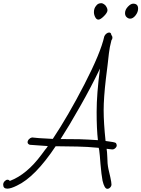

<svg xmlns="http://www.w3.org/2000/svg" viewBox="-98 -1181 886 1204"><path d="M545 -48Q538 -84 532 -154Q530 -172 528 -204L524 -240L521 -254Q448 -261 387 -262Q341 -262 251 -264Q122 -70 8 -17Q-30 2 -52 2Q-78 2 -78 -23Q-78 -35 -69 -44.5Q-60 -54 -51 -54Q-42 -54 -36 -46L-35 -47Q70 -87 162 -211Q165 -215 185 -242Q195 -253 202 -265Q150 -268 89 -273Q75 -278 75 -289Q75 -299 83.5 -308Q92 -317 103 -319Q128 -315 233 -310Q329 -454 431 -651.5Q533 -849 556 -953Q560 -963 569 -970Q578 -977 586 -977Q599 -977 600 -962Q607 -955 607 -945Q607 -935 601 -929Q589 -884 585 -847Q578 -780 566 -687Q552 -566 552 -490Q552 -411 564 -297Q623 -290 629 -284Q634 -276 634 -269Q634 -260 624.5 -251.5Q615 -243 605 -244L587 -246Q577 -248 571 -248V-243Q571 -236 573 -228Q574 -220 574 -211.5Q574 -203 575 -194Q575 -155 582 -121Q585 -104 594 -69Q601 -37 601 -24Q601 -14 593 -5.5Q585 3 575 3Q557 3 545 -48ZM508 -479Q508 -592 529 -751Q475 -638 404 -513Q333 -388 282 -309L400 -308Q459 -306 516 -302Q508 -371 508 -479ZM491 -1105Q491 -1129 505 -1145Q516 -1161 537 -1161Q547 -1161 560 -1150V-1151Q576 -1132 576 -1117Q576 -1102 554 -1080Q532 -1058 519 -1058Q507 -1058 499 -1073.5Q491 -1089 491 -1105ZM710 -1065Q686 -1074 686 -1098Q686 -1120 704 -1139Q722 -1158 737 -1158Q768 -1158 768 -1127Q768 -1105 752 -1084.5Q736 -1064 718 -1064Z"/></svg>

Font: Bad Script
Style: Regular
Weight: 400
Italic angle: -10°
Designer: Roman Shchyukin (Gaslight Type Foundry), Cyreal (Charset Expansion)
Foundry: Gaslight
Version: Version 2.000